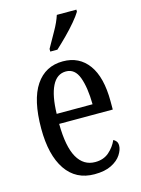

<svg xmlns="http://www.w3.org/2000/svg" viewBox="-118 -833 666 910"><g transform="rotate(-15 215.5 -378.0)"><path d="M231 10Q140 10 91 -62Q42 -134 42 -264Q42 -405 89.5 -475.5Q137 -546 223 -546Q303 -546 348 -484.5Q393 -423 393 -304V-264H130Q131 -152 161.5 -98.5Q192 -45 249 -45Q290 -45 317 -68.5Q344 -92 358 -124Q366 -120 372 -112.5Q378 -105 378 -91Q378 -71 362.5 -47Q347 -23 314.5 -6.5Q282 10 231 10ZM307 -313Q306 -395 287.5 -445.5Q269 -496 225 -496Q180 -496 156.5 -448.5Q133 -401 131 -313ZM178 -619Q199 -657 220.5 -694.5Q242 -732 253 -766H349V-756Q339 -739 316 -711.5Q293 -684 265 -656Q237 -628 213 -606H178Z"/></g></svg>

Font: Noto Serif Tamil ExtraCondensed
Style: Regular
Weight: 400
Width: 2
Designer: Indian Type Foundry, Tom Grace, and the Monotype Design Team
Foundry: Monotype Imaging Inc.
Version: Version 2.004; ttfautohint (v1.8.4.7-5d5b)